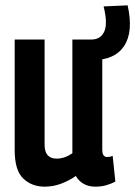

<svg xmlns="http://www.w3.org/2000/svg" viewBox="-20 -689 506 719"><path d="M147 10Q99 10 67 -20.5Q35 -51 35 -127V-541H147V-147Q147 -95 192 -95Q222 -95 251 -115V-541H363V-131Q363 -113 368 -107Q373 -101 381 -101Q392 -101 402 -105L412 -9Q397 -1 378.5 4.5Q360 10 337 10Q311 10 292.5 -1Q274 -12 264 -30Q238 -12 208.5 -1Q179 10 147 10ZM316 -464V-541H322Q357 -541 370.5 -571Q384 -601 368 -665L458 -669Q480 -570 445 -517Q410 -464 327 -464Z"/></svg>

Font: Georama Condensed SemiBold
Style: Regular
Weight: 600
Width: 3
Designer: Jean-Baptiste Levee
Foundry: Production Type
Version: Version 1.000